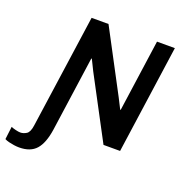

<svg xmlns="http://www.w3.org/2000/svg" viewBox="-251 -821 1095 1142"><g transform="rotate(20 296.5 -250.0)"><path d="M-7 186Q-22 186 -39.5 183.5Q-57 181 -73 177Q-89 173 -100 167L-90 86Q-79 91 -60.5 95.5Q-42 100 -31 100Q-11 100 8 88Q27 76 33 32L135 -686H242L448 -297L482 -230L485 -232L549 -686H662L565 0H460L253 -390L219 -459L216 -457L149 17Q136 105 100 145.5Q64 186 -7 186Z"/></g></svg>

Font: Chivo Medium Medium
Style: Italic
Weight: 500
Italic angle: -8.05°
Version: Version 2.002